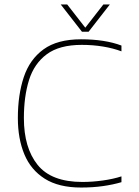

<svg xmlns="http://www.w3.org/2000/svg" viewBox="-20 -830 624 860"><path d="M347 -688 252 -810H281L362 -706L443 -810H472L377 -688ZM343 10Q243 10 180.5 -29.5Q118 -69 89 -139Q60 -209 60 -301Q60 -405 86.5 -484.5Q113 -564 175 -609Q237 -654 343 -654Q396 -654 441.5 -647Q487 -640 524 -626V-600Q487 -614 441.5 -621.5Q396 -629 346 -629Q246 -629 189.5 -587Q133 -545 110 -471.5Q87 -398 87 -301Q87 -168 148.5 -91.5Q210 -15 349 -15Q393 -15 440 -21.5Q487 -28 524 -40V-14Q487 -3 441.5 3.5Q396 10 343 10Z"/></svg>

Font: Kanit Thin
Style: Regular
Weight: 250
Designer: Katatrad Team
Foundry: CadsonDemak
Version: Version 2.000; ttfautohint (v1.8.3)